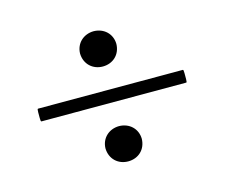

<svg xmlns="http://www.w3.org/2000/svg" viewBox="-70 -690 720 615"><g transform="rotate(-15 289.5 -382.5)"><path d="M49.4 -362.6H529.8C531.2 -362.9 532 -365.8 532 -373.9V-393.5C532 -401.6 531.2 -404.5 529.8 -404.8H49.4C47.6 -404.5 46.9 -401.6 46.9 -393.5V-373.9C46.9 -365.8 47.6 -362.9 49.4 -362.6ZM225.1 -225.9C225.9 -190.3 252.1 -166.9 285.2 -166.9C318.9 -166.9 344.8 -190.3 345.5 -225.9C344.8 -259.9 318.9 -283.4 285.2 -283.7C252.1 -283.4 225.9 -259.9 225.1 -225.9ZM225.1 -540.5C225.9 -505 252.1 -481.5 285.2 -481.5C318.9 -481.5 344.8 -505 345.5 -540.5C344.8 -574.6 318.9 -598 285.2 -598.4C252.1 -598 225.9 -574.6 225.1 -540.5Z"/></g></svg>

Font: Margiela Serif Text
Style: Regular
Weight: 400
Designer: Andreas Faust, Stefan Endress
Version: Version 1.002;FEAKit 1.0